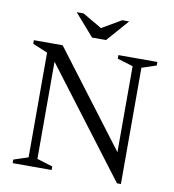

<svg xmlns="http://www.w3.org/2000/svg" viewBox="-93 -940 936 1031"><g transform="rotate(10 375.0 -424.0)"><path d="M122.5 -45.5V-616.5L41 -650.5V-670H198L611 -124.5L587.5 -78.5V-624.5L502 -650.5V-670H714.5V-650.5L635.5 -624.5V9.5H614L154 -597L170.5 -615V-45.5L256 -19.5V0H43.5V-19.5ZM390.5 -793H378.5L490 -858H527.5L422.5 -738H346.5L241.5 -858H279Z"/></g></svg>

Font: Newsreader 16pt
Style: Regular
Weight: 400
Designer: Hugues Gentile
Foundry: Production Type
Version: Version 1.003